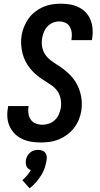

<svg xmlns="http://www.w3.org/2000/svg" viewBox="-20 -763 540 1039"><path d="M201 8Q175 8 149.5 4Q124 0 101 -10.5Q78 -21 60.5 -38.5Q43 -56 32.5 -78.5Q22 -101 20 -127Q18 -153 23 -180L24 -189H135L134 -184Q131 -166 134 -147.5Q137 -129 147 -115Q157 -101 174 -94.5Q191 -88 209 -88Q227 -88 245 -94Q263 -100 277 -113.5Q291 -127 298.5 -144Q306 -161 309 -179Q313 -204 308 -228.5Q303 -253 289.5 -271.5Q276 -290 256 -303.5Q236 -317 216 -329.5Q196 -342 178 -357Q160 -372 145 -390Q130 -408 119 -429Q108 -450 102 -473.5Q96 -497 94.5 -522Q93 -547 97 -572Q101 -596 110.5 -619Q120 -642 134.5 -662.5Q149 -683 169.5 -699Q190 -715 212.5 -725Q235 -735 259.5 -739Q284 -743 308 -743Q334 -743 358.5 -739Q383 -735 405.5 -724Q428 -713 444.5 -695.5Q461 -678 470 -655Q479 -632 481 -606.5Q483 -581 479 -555L477 -546H366L367 -551Q370 -569 368 -586.5Q366 -604 357.5 -618.5Q349 -633 333.5 -640Q318 -647 300 -647Q283 -647 266 -640Q249 -633 236.5 -619.5Q224 -606 217.5 -589.5Q211 -573 208 -556Q204 -533 208 -510Q212 -487 224 -469Q236 -451 253.5 -437.5Q271 -424 290 -412H291Q322 -392 349 -367.5Q376 -343 394 -311Q412 -279 419 -241Q426 -203 420 -163Q416 -139 406.5 -115.5Q397 -92 381 -71Q365 -50 344 -34.5Q323 -19 299 -9Q275 1 250 4.5Q225 8 201 8ZM140 256 101 212Q114 201 126 187Q138 173 147 157Q139 155 133 149.5Q127 144 123.5 137Q120 130 119.5 121.5Q119 113 120 104Q122 93 127.5 82Q133 71 142.5 63Q152 55 163.5 51.5Q175 48 186 48Q197 48 207.5 51.5Q218 55 224.5 63Q231 71 232.5 82Q234 93 232 104Q229 126 221.5 147Q214 168 201.5 187.5Q189 207 174 224.5Q159 242 140 256Z"/></svg>

Font: Iosevka
Style: Bold Italic
Weight: 700
Italic angle: -9°
Monospace: yes
Designer: Belleve Invis
Foundry: Belleve Invis
Version: Version 32.5.0; ttfautohint (v1.8.4)